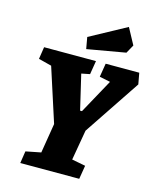

<svg xmlns="http://www.w3.org/2000/svg" viewBox="-122 -910 811 994"><g transform="rotate(15 284.0 -413.0)"><path d="M338 -87 411 -73 399 0H83L93 -65L174 -81L200 -240L107 -528L37 -546L47 -611H325L313 -538L268 -529L312 -342H322L423 -526L365 -538L377 -611H557L568 -551L366 -249ZM249 -720 444 -826 491 -739 466 -694 260 -658Z"/></g></svg>

Font: Grenze ExtraBold
Style: Italic
Weight: 800
Italic angle: -10°
Designer: Renata Polastri
Foundry: Omnibus-Type
Version: Version 1.002; ttfautohint (v1.8)